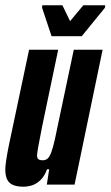

<svg xmlns="http://www.w3.org/2000/svg" viewBox="-20 -698 418 726"><path d="M69 8Q45 8 29.5 1.5Q14 -5 7 -19.5Q0 -34 0 -58Q0 -69 3.5 -92.5Q7 -116 13 -146L90 -510H200L140 -223Q130 -173 125.5 -148Q121 -123 120 -111Q120 -103 122.5 -99Q125 -95 130 -93.5Q135 -92 142 -92Q152 -92 159.5 -98Q167 -104 173.5 -121Q180 -138 187.5 -171Q195 -204 206 -259L259 -510H368L262 0H157L166 -58H158Q148 -31 132.5 -16.5Q117 -2 100.5 3Q84 8 69 8ZM175 -561 139 -669 140 -678H216L245 -618L295 -678H378L377 -669L289 -561Z"/></svg>

Font: Saira UltraCondensed ExtraBold
Style: Italic
Weight: 800
Width: 1
Italic angle: -12°
Designer: Hector Gatti with collaboration of the Omnibus-Type team
Foundry: Omnibus-Type
Version: Version 1.101